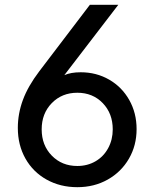

<svg xmlns="http://www.w3.org/2000/svg" viewBox="-20 -765 639 797"><path d="M54 -234Q54 -293 75 -350Q96 -407 143 -469L353 -745H471L247 -453Q274 -465 315 -465Q380 -465 433 -434.5Q486 -404 516.5 -350Q547 -296 547 -229Q547 -161 515 -106Q483 -51 427 -19.5Q371 12 301 12Q230 12 173.5 -19.5Q117 -51 85.5 -107Q54 -163 54 -234ZM301 -76Q343 -76 376.5 -95.5Q410 -115 429 -150Q448 -185 448 -228Q448 -294 406.5 -337Q365 -380 301 -380Q237 -380 195 -337Q153 -294 153 -228Q153 -162 195 -119Q237 -76 301 -76Z"/></svg>

Font: Evergrow Sans 
Style: Medium
Weight: 500
Foundry: 10Web
Version: Version 1.000